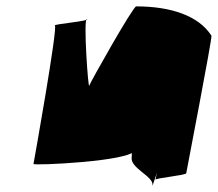

<svg xmlns="http://www.w3.org/2000/svg" viewBox="-20 -746 683 602"><path d="M85 -232C82 -226 395 -240 402 -275C408 -304 409 -571 388 -571C358 -571 397 -276 393 -254C386 -219 463 -193 458 -165C454 -144 535 -400 522 -400C507 -404 466 -168 467 -182C466 -188 563 -196 564 -203C565 -210 646 -628 643 -634C603 -697 515 -726 407 -726C397 -726 262 -486 260 -478C257 -457 240 -696 253 -686C262 -680 144 -670 152 -666C162 -662 87 -242 85 -232Z"/></svg>

Font: Recovery
Style: Obl
Weight: 400
Version: Version 0.27